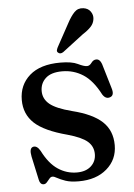

<svg xmlns="http://www.w3.org/2000/svg" viewBox="-51 -710 529 760"><g transform="rotate(-5 214.0 -330.0)"><path d="M227 -25Q263 -25 283.5 -43.8Q304 -62.5 304 -91.5Q304 -122 281.2 -141.8Q258.5 -161.5 203 -177Q112 -201 73.2 -237.2Q34.5 -273.5 34.5 -329.5Q34.5 -389.5 77 -426.8Q119.5 -464 199 -464Q244.5 -464 268 -452.5Q291.5 -441 303.5 -441Q314 -441 322.2 -452.5Q330.5 -464 342 -464Q356.5 -464 363.5 -444L392.5 -346.5Q402 -317 384.5 -310.5Q366.5 -303.5 353.5 -324Q324 -381 286.5 -405Q249 -429 203.5 -429Q159.5 -429 137.8 -409Q116 -389 116 -358Q116 -327 141.2 -306Q166.5 -285 228.5 -269Q309.5 -249 347.5 -213.5Q385.5 -178 385.5 -120Q385.5 -62.5 343.2 -26Q301 10.5 231.5 10.5Q199 10.5 179 3.5Q159 -3.5 147.2 -10.2Q135.5 -17 129 -17Q122 -17 116.5 -10.2Q111 -3.5 105.2 3.2Q99.5 10 92 10Q78 10 74 -9L53.5 -103.5Q47 -136 62 -141Q78 -146 91.5 -122.5Q117.5 -71 152 -48Q186.5 -25 227 -25ZM244.5 -617Q258.5 -643.5 273 -658.5Q287.5 -673.5 309 -670.5Q328 -668 337.5 -654.2Q347 -640.5 345 -625Q343 -607.5 331 -594.5Q319 -581.5 298.5 -568.5L214 -504Q201.5 -496.5 193.5 -504.5Q189 -508.5 190.2 -514Q191.5 -519.5 194.5 -525.5Z"/></g></svg>

Font: Fraunces 72pt S050
Style: Regular
Weight: 400
Version: Version 1.000; ttfautohint (v1.8.3)